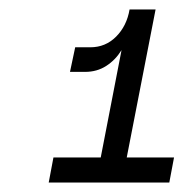

<svg xmlns="http://www.w3.org/2000/svg" viewBox="-20 -750 388 406"><path d="M193 -417 237 -644Q224 -623 204.5 -610.5Q185 -598 160 -598H128L139 -650H171Q203 -650 225.5 -672.5Q248 -695 254 -730H309L248 -417H348L338 -364H83L93 -417Z"/></svg>

Font: MedMera Sans
Style: Italic
Weight: 400
Italic angle: -11°
Designer: Kasper Nordkvist
Foundry: UNCUT.wtf
Version: Version 1.300